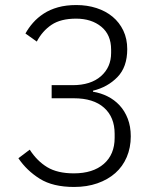

<svg xmlns="http://www.w3.org/2000/svg" viewBox="-20 -730 640 762"><path d="M268 -392Q340 -392 380.5 -427.5Q421 -463 421 -520V-533Q421 -592 382 -624Q343 -656 282 -656Q221 -656 184.5 -631.5Q148 -607 126 -565L81 -597Q93 -619 111 -639.5Q129 -660 153.5 -676Q178 -692 210 -701Q242 -710 283 -710Q326 -710 363 -698Q400 -686 427 -663.5Q454 -641 469.5 -608.5Q485 -576 485 -535Q485 -464 446 -424Q407 -384 349 -370V-366Q380 -361 407 -347.5Q434 -334 454.5 -312Q475 -290 487 -259Q499 -228 499 -189Q499 -144 483 -106.5Q467 -69 437.5 -43Q408 -17 366.5 -2.5Q325 12 274 12Q190 12 138 -20.5Q86 -53 53 -102L98 -136Q127 -91 167.5 -66.5Q208 -42 273 -42Q349 -42 392 -79.5Q435 -117 435 -183V-199Q435 -265 393 -302.5Q351 -340 273 -340H185V-392Z"/></svg>

Font: IBM Plex Sans Hebrew Light
Style: Regular
Weight: 300
Designer: Mike Abbink, Paul van der Laan, Pieter van Rosmalen, Yanek Iontef
Foundry: Bold Monday
Version: Version 1.2